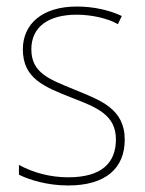

<svg xmlns="http://www.w3.org/2000/svg" viewBox="-20 -558 444 588"><path d="M362 -130C362 -226 287 -251 207 -284C132 -315 76 -334 76 -407C76 -477 130 -513 215 -513C260 -513 310 -502 341 -484L353 -509C317 -526 269 -538 215 -538C110 -538 50 -485 50 -407C50 -317 116 -292 199 -259C277 -229 335 -206 335 -131C335 -59 291 -15 189 -15C134 -15 82 -29 38 -53V-23C70 -7 125 10 189 10C305 10 362 -44 362 -130Z"/></svg>

Font: Noto Sans Lao SemiCondensed Thin
Style: Regular
Weight: 100
Width: 4
Designer: Monotype Design Team
Foundry: Monotype Imaging Inc.
Version: Version 2.003